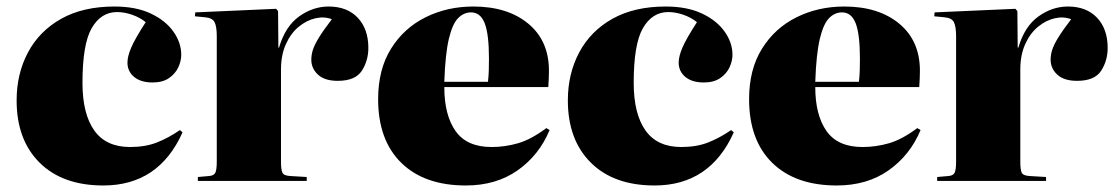

<svg xmlns="http://www.w3.org/2000/svg" viewBox="-20 -555 3429 589"><path d="M297 14Q172 14 101.5 -56Q31 -126 31 -247Q31 -329 66 -394.5Q101 -460 168 -497.5Q235 -535 331 -535Q397 -535 442.5 -513.5Q488 -492 512 -458Q536 -424 536 -387Q536 -368 527 -348.5Q518 -329 498.5 -315.5Q479 -302 448 -302Q412 -302 391.5 -319Q371 -336 371 -363Q371 -382 382.5 -409Q394 -436 427 -487Q410 -501 386 -509.5Q362 -518 339 -518Q290 -518 261.5 -469Q233 -420 233 -301Q233 -206 269 -155Q305 -104 379 -104Q426 -104 461.5 -118Q497 -132 532 -156L540 -149Q467 14 297 14Z M587 0V-12L621 -15Q636 -16 640.5 -25Q645 -34 645 -59V-444Q645 -473 638.5 -486.5Q632 -500 609 -502L578 -505L579 -517L827 -528L833 -521L834 -409H836Q855 -474 897.5 -504.5Q940 -535 988 -535Q1045 -535 1077.5 -500.5Q1110 -466 1110 -408Q1110 -369 1090 -338Q1070 -307 1016 -307Q976 -307 955.5 -326Q935 -345 935 -372Q935 -387 940 -402.5Q945 -418 958.5 -440Q972 -462 998 -496Q975 -505 948 -499Q921 -493 896.5 -473Q872 -453 857 -419.5Q842 -386 842 -342V-59Q842 -36 846 -26Q850 -16 871 -15L921 -12V0Z M1409 14Q1282 14 1211 -55.5Q1140 -125 1140 -251Q1140 -342 1179.5 -405.5Q1219 -469 1285.5 -502Q1352 -535 1432 -535Q1537 -535 1600.5 -482.5Q1664 -430 1664 -338Q1664 -327 1663.5 -315Q1663 -303 1662 -288H1343Q1343 -202 1377.5 -153Q1412 -104 1488 -104Q1529 -104 1569 -115.5Q1609 -127 1656 -162L1666 -156Q1634 -79 1568 -32.5Q1502 14 1409 14ZM1343 -304H1477Q1479 -322 1479.5 -340Q1480 -358 1480 -375Q1480 -450 1467 -483.5Q1454 -517 1425 -517Q1403 -517 1385.5 -499.5Q1368 -482 1357 -436Q1346 -390 1343 -304Z M1988 14Q1863 14 1792.5 -56Q1722 -126 1722 -247Q1722 -329 1757 -394.5Q1792 -460 1859 -497.5Q1926 -535 2022 -535Q2088 -535 2133.5 -513.5Q2179 -492 2203 -458Q2227 -424 2227 -387Q2227 -368 2218 -348.5Q2209 -329 2189.5 -315.5Q2170 -302 2139 -302Q2103 -302 2082.5 -319Q2062 -336 2062 -363Q2062 -382 2073.5 -409Q2085 -436 2118 -487Q2101 -501 2077 -509.5Q2053 -518 2030 -518Q1981 -518 1952.5 -469Q1924 -420 1924 -301Q1924 -206 1960 -155Q1996 -104 2070 -104Q2117 -104 2152.5 -118Q2188 -132 2223 -156L2231 -149Q2158 14 1988 14Z M2547 14Q2420 14 2349 -55.5Q2278 -125 2278 -251Q2278 -342 2317.5 -405.5Q2357 -469 2423.5 -502Q2490 -535 2570 -535Q2675 -535 2738.5 -482.5Q2802 -430 2802 -338Q2802 -327 2801.5 -315Q2801 -303 2800 -288H2481Q2481 -202 2515.5 -153Q2550 -104 2626 -104Q2667 -104 2707 -115.5Q2747 -127 2794 -162L2804 -156Q2772 -79 2706 -32.5Q2640 14 2547 14ZM2481 -304H2615Q2617 -322 2617.5 -340Q2618 -358 2618 -375Q2618 -450 2605 -483.5Q2592 -517 2563 -517Q2541 -517 2523.5 -499.5Q2506 -482 2495 -436Q2484 -390 2481 -304Z M2855 0V-12L2889 -15Q2904 -16 2908.5 -25Q2913 -34 2913 -59V-444Q2913 -473 2906.5 -486.5Q2900 -500 2877 -502L2846 -505L2847 -517L3095 -528L3101 -521L3102 -409H3104Q3123 -474 3165.5 -504.5Q3208 -535 3256 -535Q3313 -535 3345.5 -500.5Q3378 -466 3378 -408Q3378 -369 3358 -338Q3338 -307 3284 -307Q3244 -307 3223.5 -326Q3203 -345 3203 -372Q3203 -387 3208 -402.5Q3213 -418 3226.5 -440Q3240 -462 3266 -496Q3243 -505 3216 -499Q3189 -493 3164.5 -473Q3140 -453 3125 -419.5Q3110 -386 3110 -342V-59Q3110 -36 3114 -26Q3118 -16 3139 -15L3189 -12V0Z"/></svg>

Font: Literata 72pt ExtraBold
Style: Regular
Weight: 800
Designer: Latin by Veronika Burian and Jose Scaglione. Greek by Irene Vlachou. Cyrillic by Vera Evstafieva.
Foundry: TypeTogether
Version: Version 3.002